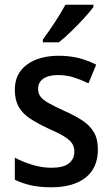

<svg xmlns="http://www.w3.org/2000/svg" viewBox="-20 -879 474 816"><path d="M396 -244Q396 -165 343.5 -124Q291 -83 198 -83Q149 -83 111.5 -91.5Q74 -100 43 -115V-209Q74 -192 116 -179Q158 -166 199 -166Q249 -166 272.5 -184.5Q296 -203 296 -235Q296 -254 287 -268.5Q278 -283 254.5 -298Q231 -313 185 -333Q140 -354 108 -375Q76 -396 59.5 -425Q43 -454 43 -498Q43 -566 94 -604Q145 -642 230 -642Q274 -642 313 -632.5Q352 -623 389 -604L356 -525Q325 -540 293.5 -550Q262 -560 227 -560Q186 -560 164 -544.5Q142 -529 142 -502Q142 -482 152 -468.5Q162 -455 186.5 -441Q211 -427 255 -407Q298 -388 330 -367Q362 -346 379 -317Q396 -288 396 -244ZM377 -849Q363 -830 337 -801.5Q311 -773 282 -745Q253 -717 230 -699H162V-711Q186 -743 213 -784Q240 -825 258 -859H377Z"/></svg>

Font: Noto Sans Telugu UI SemiCondensed Medium
Style: Regular
Weight: 500
Width: 4
Designer: Jelle Bosma - Monotype Design Team
Foundry: Monotype Imaging Inc.
Version: Version 2.005; ttfautohint (v1.8.4.7-5d5b)